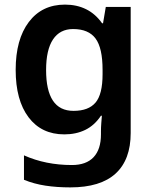

<svg xmlns="http://www.w3.org/2000/svg" viewBox="-20 -573 667 833"><path d="M262 -553Q313 -553 353.5 -533Q394 -513 423 -472H427L439 -543H547V4Q547 120 481.5 180Q416 240 285 240Q227 240 177.5 232.5Q128 225 84 207V101Q178 143 292 143Q354 143 386 109Q418 75 418 10V-4Q418 -20 419.5 -39.5Q421 -59 422 -71H418Q390 -29 350 -9.5Q310 10 259 10Q160 10 104 -64Q48 -138 48 -270Q48 -402 105 -477.5Q162 -553 262 -553ZM297 -447Q240 -447 210 -402Q180 -357 180 -269Q180 -181 209.5 -136.5Q239 -92 299 -92Q364 -92 394.5 -128Q425 -164 425 -251V-270Q425 -365 394.5 -406Q364 -447 297 -447Z"/></svg>

Font: Noto Sans Sora Sompeng SemiBold
Style: Regular
Weight: 600
Version: Version 2.101